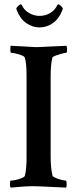

<svg xmlns="http://www.w3.org/2000/svg" viewBox="-20 -856 355 879"><path d="M29.3 2.9Q25.4 -1 25.4 -10.7Q25.4 -29.3 29.3 -29.3Q37.1 -29.3 51.8 -32.2Q66.4 -35.2 79.1 -40.5Q91.8 -45.9 93.8 -50.8Q97.7 -66.4 99.6 -86.9Q101.6 -107.4 101.6 -132.8V-509.8Q101.6 -566.4 93.8 -591.8Q91.8 -597.7 79.6 -602.5Q67.4 -607.4 53.2 -610.8Q39.1 -614.3 31.2 -614.3Q27.3 -614.3 27.3 -628.9Q27.3 -644.5 29.3 -646.5L84 -643.6Q108.4 -642.6 127.4 -641.1Q146.5 -639.6 159.2 -640.6L284.2 -646.5Q287.1 -637.7 287.1 -630.9Q287.1 -614.3 283.2 -614.3Q277.3 -614.3 262.7 -610.4Q248 -606.4 234.9 -601.6Q221.7 -596.7 219.7 -591.8Q215.8 -576.2 213.9 -555.2Q211.9 -534.2 211.9 -505.9V-138.7Q211.9 -85 220.7 -50.8Q222.7 -46.9 234.9 -41.5Q247.1 -36.1 261.2 -32.7Q275.4 -29.3 281.2 -29.3Q285.2 -29.3 285.2 -10.7Q285.2 -4.9 283.2 2.9L159.2 -2.9Q125 -4.9 88.9 -2Q52.7 1 29.3 2.9ZM161.1 -730.5Q128.9 -730.5 100.6 -750Q72.3 -769.5 56.6 -809.6Q54.7 -815.4 54.7 -816.4Q54.7 -820.3 62.5 -828.1Q70.3 -835.9 76.2 -835.9Q78.1 -835.9 79.1 -834Q90.8 -808.6 113.8 -795.9Q136.7 -783.2 161.1 -783.2Q186.5 -783.2 209 -795.9Q231.4 -808.6 243.2 -834Q244.1 -835.9 246.1 -835.9Q252 -835.9 259.8 -828.1Q267.6 -820.3 267.6 -816.4Q267.6 -815.4 265.6 -809.6Q250 -769.5 221.7 -750Q193.4 -730.5 161.1 -730.5Z"/></svg>

Font: Crimson Text SemiBold
Style: Regular
Weight: 600
Designer: Sebastian Kosch
Foundry: Sebastian Kosch
Version: Version 1.100; ttfautohint (v1.8.4)